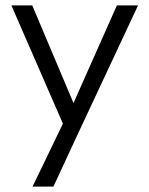

<svg xmlns="http://www.w3.org/2000/svg" viewBox="-20 -490 550 708"><path d="M100 198 212 -34 22 -470H99L251 -110L411 -470H489L268 2L177 198Z"/></svg>

Font: Outfit Light
Style: Regular
Weight: 300
Designer: Rodrigo Fuenzalida
Foundry: fragTYPE
Version: Version 1.100; ttfautohint (v1.8.4.7-5d5b)